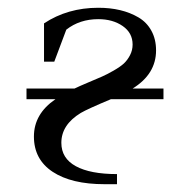

<svg xmlns="http://www.w3.org/2000/svg" viewBox="-20 -472 484 492"><path d="M47.9 -217.8V-245.1H170.9Q183.1 -251 205.6 -260.5Q228 -270 241 -275.6Q253.9 -281.2 271 -291Q288.1 -300.8 297.4 -309.3Q306.6 -317.9 313.2 -330.6Q319.8 -343.3 319.8 -357.9Q319.8 -387.7 294.4 -405.3Q269 -422.9 231.9 -422.9Q184.1 -422.9 149.9 -396L119.1 -314H92.8V-412.1Q153.3 -452.1 231.9 -452.1Q262.2 -452.1 287.8 -446Q313.5 -439.9 334.7 -427.5Q356 -415 367.9 -393.3Q379.9 -371.6 379.9 -342.8Q379.9 -282.2 319.8 -245.1H398.9V-217.8H264.2Q204.6 -192.9 187 -182.6Q137.2 -152.3 137.2 -106Q137.2 -66.4 174.3 -46.1Q211.4 -25.9 279.8 -25.9V0H248Q163.1 0 115 -31.7Q66.9 -63.5 66.9 -122.1Q66.9 -180.2 122.1 -217.8Z"/></svg>

Font: Dihjauti
Style: Regular
Weight: 400
Designer: T. Christopher White
Version: Version 3.0.0